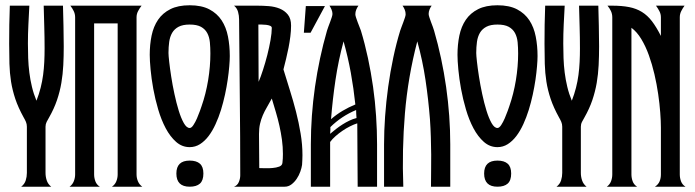

<svg xmlns="http://www.w3.org/2000/svg" viewBox="-20 -705 2623 725"><path d="M60.1 0Q72.8 -9.8 77.1 -23.7Q81.5 -37.6 81.5 -52.2V-226.6Q81.5 -236.3 77.9 -244.9Q74.2 -253.4 69.3 -261.7Q48.8 -298.8 37.8 -331.5Q26.9 -364.3 21.7 -396.7Q16.6 -429.2 15.6 -464.1Q14.6 -499 14.6 -540Q14.6 -575.7 15.1 -611.8Q15.6 -647.9 17.1 -683.6H90.8Q88.9 -647.9 87.2 -612.3Q85.4 -576.7 85.4 -541Q85.4 -513.2 86.4 -485.6Q87.4 -458 90.8 -430.9Q94.2 -403.8 100.6 -377.2Q106.9 -350.6 117.7 -324.7Q127.4 -349.6 133.5 -373.8Q139.6 -397.9 142.8 -422.1Q146 -446.3 147.2 -471.2Q148.4 -496.1 148.4 -522Q148.4 -563 147.2 -603.3Q146 -643.6 145 -683.6H217.8Q218.8 -645.5 219.7 -607.2Q220.7 -568.8 220.7 -529.8Q220.7 -493.2 219 -459Q217.3 -424.8 211.7 -391.8Q206.1 -358.9 195.1 -326.7Q184.1 -294.4 165.5 -261.7Q160.6 -253.4 156.2 -244.9Q151.9 -236.3 151.9 -226.6V-137.7V-139.2V-52.2Q151.9 -37.6 156.5 -23.7Q161.1 -9.8 173.3 0Z M242.7 0Q253.9 -8.3 258.8 -20.8Q263.7 -33.2 263.7 -46.4V-639.6Q263.7 -652.3 258.3 -663.3Q252.9 -674.3 245.6 -683.6H514.6Q507.3 -674.3 501.5 -663.3Q495.6 -652.3 495.6 -639.6V-46.4Q495.6 -33.2 500.7 -20.8Q505.9 -8.3 517.1 0H402.8Q414.6 -8.3 419.4 -20.8Q424.3 -33.2 424.3 -46.4V-616.7H335.4V-46.4Q335.4 -33.2 340.1 -20.5Q344.7 -7.8 356.9 0Z M696.3 0Q646 0 646 -49.8Q646 -98.6 696.3 -98.6Q721.7 -98.6 734.9 -86.9Q748 -75.2 748 -49.8Q748 -23.4 734.9 -11.7Q721.7 0 696.3 0ZM696.3 -685.1Q741.2 -685.1 770.5 -669.7Q799.8 -654.3 816.9 -628.2Q834 -602.1 840.8 -567.1Q847.7 -532.2 847.7 -493.2Q847.7 -477.5 845.7 -454.3Q843.8 -431.2 839.8 -404.1Q835.9 -377 829.6 -347.7Q823.2 -318.4 814.5 -290Q805.7 -261.7 793.9 -236.1Q782.2 -210.4 767.6 -191.2Q752.9 -171.9 735.1 -160.6Q717.3 -149.4 696.3 -149.4Q667.5 -149.4 645 -169.2Q622.6 -189 605.7 -220.7Q588.9 -252.4 577.4 -291.5Q565.9 -330.6 558.8 -369.4Q551.8 -408.2 548.6 -442.4Q545.4 -476.6 545.4 -498Q545.4 -536.6 552.5 -570.8Q559.6 -605 576.9 -630.4Q594.2 -655.8 623.3 -670.4Q652.3 -685.1 696.3 -685.1ZM774.4 -502.9Q774.4 -525.4 772.5 -545.4Q770.5 -565.4 762.5 -580.3Q754.4 -595.2 738.8 -603.8Q723.1 -612.3 696.3 -612.3Q670.4 -612.3 654.5 -604Q638.7 -595.7 630.1 -581.1Q621.6 -566.4 618.9 -546.9Q616.2 -527.3 616.2 -504.9Q616.2 -496.1 618.9 -471.7Q621.6 -447.3 626.5 -415.8Q631.3 -384.3 638.7 -350.1Q646 -315.9 654.8 -287.4Q663.6 -258.8 674.1 -240.2Q684.6 -221.7 696.3 -221.7Q703.1 -221.7 710.4 -232.9Q717.8 -244.1 723.9 -258.3Q730 -272.5 734.9 -286.1Q739.7 -299.8 741.2 -304.2Q757.3 -350.1 765.9 -402.1Q774.4 -454.1 774.4 -502.9Z M1050.3 -442.9Q1062 -404.3 1074.7 -364Q1087.4 -323.7 1097.9 -282.7Q1108.4 -241.7 1115.2 -200.4Q1122.1 -159.2 1122.1 -118.7Q1122.1 -110.4 1121.6 -100.8Q1121.1 -91.3 1120.6 -82.5Q1119.1 -71.3 1114 -56.9Q1108.9 -42.5 1100.3 -29.8Q1091.8 -17.1 1080.3 -8.5Q1068.8 0 1055.2 0H863.8Q876.5 -4.9 881.8 -17.6Q887.2 -30.3 887.2 -43Q887.2 -190.9 885.5 -337.4Q883.8 -483.9 882.8 -631.8Q882.8 -646 878.9 -660.2Q875 -674.3 863.8 -683.6H951.2Q971.7 -683.6 994.4 -681.9Q1017.1 -680.2 1035.9 -672.6Q1054.7 -665 1066.9 -649.9Q1079.1 -634.8 1079.1 -608.4Q1079.1 -588.9 1076.4 -567.6Q1073.7 -546.4 1069.6 -525.1Q1065.4 -503.9 1060.3 -482.9Q1055.2 -461.9 1050.3 -442.9ZM959 -70.3Q966.3 -70.3 980.5 -69.8Q994.6 -69.3 1009 -70.6Q1023.4 -71.8 1034.4 -75.9Q1045.4 -80.1 1046.4 -89.8Q1047.4 -98.1 1047.9 -106.7Q1048.3 -115.2 1048.3 -123.5Q1048.3 -150.4 1044.7 -177Q1041 -203.6 1035.2 -229.7Q1029.3 -255.9 1021.7 -281.5Q1014.2 -307.1 1006.3 -333Q996.6 -314.9 987.8 -300Q979 -285.2 972.4 -269.8Q965.8 -254.4 961.9 -237.5Q958 -220.7 958 -199.2ZM956.5 -396Q964.4 -414.1 973.1 -441.2Q981.9 -468.3 989.3 -497.1Q996.6 -525.9 1001.5 -553.5Q1006.3 -581.1 1006.3 -599.6Q1006.3 -605 999.8 -607.7Q993.2 -610.4 984.6 -611.3Q976.1 -612.3 967.8 -612.3Q959.5 -612.3 955.6 -612.3Z M1134.8 -682.1H1207L1152.8 -581.5H1127.4ZM1333.5 -683.6Q1328.6 -676.8 1325.2 -668.5Q1321.8 -660.2 1321.8 -650.9Q1321.8 -646.5 1324.5 -638.4Q1327.1 -630.4 1330.6 -621.1Q1334 -611.8 1337.6 -603Q1341.3 -594.2 1342.8 -589.4Q1357.9 -539.6 1369.4 -485.8Q1380.9 -432.1 1388.7 -377.2Q1396.5 -322.3 1400.1 -267.1Q1403.8 -211.9 1403.8 -160.2V0H1330.6Q1330.6 -60.5 1329.8 -119.6Q1329.1 -178.7 1329.1 -239.3Q1316.4 -235.4 1301.8 -228Q1287.1 -220.7 1273.2 -211.2Q1259.3 -201.7 1246.8 -190.7Q1234.4 -179.7 1226.6 -168.9V0H1153.8V-160.2Q1153.8 -267.6 1169.4 -377Q1185.1 -486.3 1214.8 -589.4Q1216.3 -594.7 1219.7 -603.8Q1223.1 -612.8 1226.6 -622.1Q1230 -631.3 1232.7 -639.6Q1235.4 -647.9 1235.4 -652.3Q1235.4 -660.6 1231.9 -668.7Q1228.5 -676.8 1224.1 -683.6ZM1230 -254.9Q1250.5 -272.9 1273.7 -286.6Q1296.9 -300.3 1321.8 -310.5Q1315.4 -371.1 1304.7 -430.4Q1293.9 -489.7 1277.3 -548.8Q1257.8 -477.1 1246.8 -403.1Q1235.8 -329.1 1230 -254.9ZM1324.7 -289.6Q1269.5 -266.6 1227.5 -225.1Q1227.5 -219.2 1227.5 -212.6Q1227.5 -206.1 1226.6 -199.7Q1237.3 -209 1249 -218Q1260.7 -227.1 1273.4 -235.1Q1286.1 -243.2 1299.3 -249.5Q1312.5 -255.9 1326.2 -259.3Q1325.7 -266.6 1325.2 -274.4Q1324.7 -282.2 1324.7 -289.6Z M1555.7 -548.8Q1520.5 -414.6 1509 -276.9Q1497.6 -139.2 1502.9 0H1430.2V-160.2Q1430.2 -210 1434.1 -265.4Q1438 -320.8 1445.8 -377.2Q1453.6 -433.6 1465.1 -487.8Q1476.6 -542 1491.2 -589.4Q1492.7 -594.2 1496.1 -603Q1499.5 -611.8 1502.9 -621.1Q1506.3 -630.4 1509 -638.4Q1511.7 -646.5 1511.7 -650.9Q1511.7 -660.2 1508.3 -668.5Q1504.9 -676.8 1500 -683.6H1609.9Q1605 -676.8 1601.8 -668.7Q1598.6 -660.6 1598.6 -652.3Q1598.6 -647.9 1601.3 -639.6Q1604 -631.3 1607.4 -622.1Q1610.8 -612.8 1614.3 -603.8Q1617.7 -594.7 1619.1 -589.4Q1648.9 -486.8 1664.6 -376.7Q1680.2 -266.6 1680.2 -160.2V0H1607.4Q1607.4 -29.8 1607.9 -60.1Q1608.4 -90.3 1608.2 -121.8Q1607.9 -153.3 1606.9 -186.3Q1606 -219.2 1603.5 -254.9Q1597.7 -329.1 1586.7 -403.1Q1575.7 -477.1 1555.7 -548.8Z M1858.4 0Q1808.1 0 1808.1 -49.8Q1808.1 -98.6 1858.4 -98.6Q1883.8 -98.6 1897 -86.9Q1910.2 -75.2 1910.2 -49.8Q1910.2 -23.4 1897 -11.7Q1883.8 0 1858.4 0ZM1858.4 -685.1Q1903.3 -685.1 1932.6 -669.7Q1961.9 -654.3 1979 -628.2Q1996.1 -602.1 2002.9 -567.1Q2009.8 -532.2 2009.8 -493.2Q2009.8 -477.5 2007.8 -454.3Q2005.9 -431.2 2002 -404.1Q1998 -377 1991.7 -347.7Q1985.4 -318.4 1976.6 -290Q1967.8 -261.7 1956.1 -236.1Q1944.3 -210.4 1929.7 -191.2Q1915 -171.9 1897.2 -160.6Q1879.4 -149.4 1858.4 -149.4Q1829.6 -149.4 1807.1 -169.2Q1784.7 -189 1767.8 -220.7Q1751 -252.4 1739.5 -291.5Q1728 -330.6 1720.9 -369.4Q1713.9 -408.2 1710.7 -442.4Q1707.5 -476.6 1707.5 -498Q1707.5 -536.6 1714.6 -570.8Q1721.7 -605 1739 -630.4Q1756.3 -655.8 1785.4 -670.4Q1814.5 -685.1 1858.4 -685.1ZM1936.5 -502.9Q1936.5 -525.4 1934.6 -545.4Q1932.6 -565.4 1924.6 -580.3Q1916.5 -595.2 1900.9 -603.8Q1885.3 -612.3 1858.4 -612.3Q1832.5 -612.3 1816.7 -604Q1800.8 -595.7 1792.2 -581.1Q1783.7 -566.4 1781 -546.9Q1778.3 -527.3 1778.3 -504.9Q1778.3 -496.1 1781 -471.7Q1783.7 -447.3 1788.6 -415.8Q1793.5 -384.3 1800.8 -350.1Q1808.1 -315.9 1816.9 -287.4Q1825.7 -258.8 1836.2 -240.2Q1846.7 -221.7 1858.4 -221.7Q1865.2 -221.7 1872.6 -232.9Q1879.9 -244.1 1886 -258.3Q1892.1 -272.5 1897 -286.1Q1901.9 -299.8 1903.3 -304.2Q1919.4 -350.1 1928 -402.1Q1936.5 -454.1 1936.5 -502.9Z M2081.5 0Q2094.2 -9.8 2098.6 -23.7Q2103 -37.6 2103 -52.2V-226.6Q2103 -236.3 2099.4 -244.9Q2095.7 -253.4 2090.8 -261.7Q2070.3 -298.8 2059.3 -331.5Q2048.3 -364.3 2043.2 -396.7Q2038.1 -429.2 2037.1 -464.1Q2036.1 -499 2036.1 -540Q2036.1 -575.7 2036.6 -611.8Q2037.1 -647.9 2038.6 -683.6H2112.3Q2110.4 -647.9 2108.6 -612.3Q2106.9 -576.7 2106.9 -541Q2106.9 -513.2 2107.9 -485.6Q2108.9 -458 2112.3 -430.9Q2115.7 -403.8 2122.1 -377.2Q2128.4 -350.6 2139.2 -324.7Q2148.9 -349.6 2155 -373.8Q2161.1 -397.9 2164.3 -422.1Q2167.5 -446.3 2168.7 -471.2Q2169.9 -496.1 2169.9 -522Q2169.9 -563 2168.7 -603.3Q2167.5 -643.6 2166.5 -683.6H2239.3Q2240.2 -645.5 2241.2 -607.2Q2242.2 -568.8 2242.2 -529.8Q2242.2 -493.2 2240.5 -459Q2238.8 -424.8 2233.2 -391.8Q2227.5 -358.9 2216.6 -326.7Q2205.6 -294.4 2187 -261.7Q2182.1 -253.4 2177.7 -244.9Q2173.3 -236.3 2173.3 -226.6V-137.7V-139.2V-52.2Q2173.3 -37.6 2178 -23.7Q2182.6 -9.8 2194.8 0Z M2453.1 0Q2465.8 -8.3 2470.7 -20.3Q2475.6 -32.2 2475.6 -46.4V-223.1Q2475.6 -247.1 2473.1 -280Q2470.7 -313 2465.3 -349.9Q2460 -386.7 2451.2 -424.6Q2442.4 -462.4 2430.2 -496.3Q2418 -530.3 2401.6 -557.4Q2385.3 -584.5 2364.3 -600.1V-46.4Q2364.3 -33.2 2368.9 -20.5Q2373.5 -7.8 2385.7 0H2271.5Q2282.7 -8.3 2287.4 -20.8Q2292 -33.2 2292 -46.4V-639.6Q2292 -652.3 2286.9 -663.3Q2281.7 -674.3 2273.9 -683.6H2291Q2328.6 -683.6 2355.7 -678.2Q2382.8 -672.9 2403.8 -659.9Q2424.8 -647 2441.7 -625Q2458.5 -603 2475.6 -569.3V-639.6Q2475.6 -652.3 2469.7 -663.3Q2463.9 -674.3 2457 -683.6H2564.9Q2558.1 -674.3 2552.5 -663.3Q2546.9 -652.3 2546.9 -639.6V-46.4Q2546.9 -33.2 2551.5 -20.5Q2556.2 -7.8 2568.4 0Z"/></svg>

Font: XAYAX
Style: Regular
Weight: 400
Designer: Peter Wiegel
Foundry: Peter Wiegel
Version: Version 1.000 2009 initial release